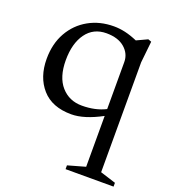

<svg xmlns="http://www.w3.org/2000/svg" viewBox="-128 -531 782 880"><g transform="rotate(20 263.0 -90.5)"><path d="M526.5 236.5V255H292.5V236.5L377.5 212.5V-35.5Q293 10 230.5 10Q136.5 10 87.2 -46Q38 -102 38 -191Q38 -264.5 69.2 -319.8Q100.5 -375 154.8 -405.5Q209 -436 278 -436Q304.5 -436 332.5 -429.8Q360.5 -423.5 393 -409.5L445.5 -434L461.5 -428L450.5 -323.5V212.5ZM122.5 -215Q122.5 -132.5 161.5 -88.2Q200.5 -44 262.5 -44Q328.5 -44 377.5 -69V-298Q377.5 -339 345.2 -366.8Q313 -394.5 256.5 -394.5Q193 -394.5 157.8 -345.8Q122.5 -297 122.5 -215Z"/></g></svg>

Font: Newsreader Text
Style: Regular
Weight: 400
Designer: Hugues Gentile
Foundry: Production Type
Version: Version 1.002